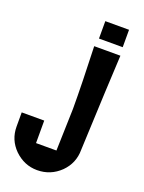

<svg xmlns="http://www.w3.org/2000/svg" viewBox="-295 -565 754 1002"><g transform="rotate(20 81.5 -63.5)"><path d="M110.4 -490.2C110.4 -447.3 110.4 -415 110.4 -393.6C168.9 -393.6 212.9 -393.6 242.2 -393.6C242.2 -435.5 242.2 -467.8 242.2 -490.2ZM101.6 231.4H-11.7C-11.7 180.7 -11.7 138.7 -11.7 106.4C-67.4 106.4 -109.4 106.4 -136.7 106.4C-136.7 146.5 -136.7 172.9 -136.7 184.6C-136.7 234.4 -119.1 275.4 -85 309.6C-48.8 344.7 -6.8 362.3 41 362.3C90.8 362.3 133.8 344.7 169.9 309.6C204.1 275.4 221.7 233.4 221.7 184.6C232.4 -66.4 240.2 -244.1 246.1 -347.7C180.7 -347.7 131.8 -347.7 100.6 -347.7C105.5 -211.9 108.4 -96.7 108.4 -2C105.5 104.5 103.5 182.6 101.6 231.4Z"/></g></svg>

Font: DropForged
Style: Regular
Weight: 400
Designer: Antoine
Version: Version 1.0